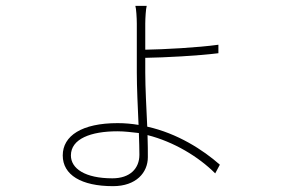

<svg xmlns="http://www.w3.org/2000/svg" viewBox="-20 -599 996 661"><path d="M196 -63.9C196 3.2 259.9 41.9 369 41.9C448.9 41.9 489 -5 489 -57.9C489 -77.8 489 -104 487.9 -133.9C578.8 -110.8 663.7 -59.3 720.9 -2.1L736.9 -32C679 -83.1 590.9 -139.9 486.9 -163C484 -226.9 480.1 -297.9 480.1 -349.1V-399.9C546.2 -400.9 663 -407 731.9 -415.8V-445C659.8 -435 544 -429 480.1 -427.9V-518.1C480.1 -535.2 482.2 -570 485.1 -578.8H446C448.9 -570.7 451 -536.2 451 -518.1V-349.1C451 -300.1 454.2 -230.1 457 -169C433.9 -172.9 409.8 -175.1 384.9 -175.1C262.1 -175.1 196 -131.7 196 -63.9ZM383.9 -147C408.7 -147 433.2 -143.8 458.1 -141C459.2 -110.1 459.9 -84.2 459.9 -66.1C459.9 -19.2 427.9 14.9 366.8 14.9C272.7 14.9 224.1 -18.8 224.1 -63.9C224.1 -121.1 293 -147 383.9 -147Z"/></svg>

Font: Karasuma Gothic
Style: Thin
Weight: 200
Designer: Rasmus Andersson / Ryoko Ishizuka
Foundry: rsms
Version: Version 1.00